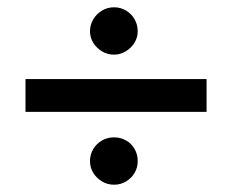

<svg xmlns="http://www.w3.org/2000/svg" viewBox="-20 -522 637 527"><path d="M50 -215V-305H547V-215ZM227 -80Q227 -98 236 -113Q245 -128 260 -136.5Q275 -145 293 -145Q311 -145 326 -136.5Q341 -128 349.5 -113Q358 -98 358 -80Q358 -62 349.5 -47.5Q341 -33 326 -24Q311 -15 293 -15Q275 -15 260 -24Q245 -33 236 -47.5Q227 -62 227 -80ZM227 -436Q227 -454 236 -469Q245 -484 260 -493Q275 -502 293 -502Q311 -502 326 -493Q341 -484 349.5 -469Q358 -454 358 -436Q358 -419 349 -404.5Q340 -390 325 -381Q310 -372 293 -372Q275 -372 260 -381Q245 -390 236 -404.5Q227 -419 227 -436Z"/></svg>

Font: Our Lexend
Style: Regular
Weight: 400
Designer: Bonnie Shaver-Troup, Thomas Jockin
Foundry: Lexend
Version: Version 1.007